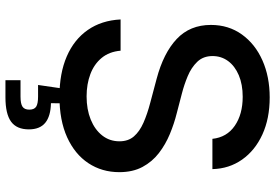

<svg xmlns="http://www.w3.org/2000/svg" viewBox="-168 -608 981 684"><g transform="rotate(90 322.0 -266.5)"><path d="M324.2 11.7Q241.7 11.7 181.4 -14.4Q121.1 -40.5 87.2 -89.4Q53.2 -138.2 49.8 -206.1H161.1Q164.6 -165.5 186.8 -138.7Q209 -111.8 244.6 -98.4Q280.3 -85 323.7 -85Q370.1 -85 406.2 -99.6Q442.4 -114.3 463.1 -140.6Q483.9 -167 483.9 -202.1Q483.9 -233.4 466.3 -253.7Q448.7 -273.9 417.7 -287.6Q386.7 -301.3 345.7 -312L261.2 -334.5Q169.4 -358.9 119.4 -406Q69.3 -453.1 69.3 -527.8Q69.3 -590.8 103.3 -638.2Q137.2 -685.5 195.6 -711.4Q253.9 -737.3 327.6 -737.3Q402.8 -737.3 459.7 -711.2Q516.6 -685.1 549.1 -638.9Q581.5 -592.8 583 -533.2H475.1Q469.7 -584.5 428.7 -612.8Q387.7 -641.1 325.2 -641.1Q281.2 -641.1 248.5 -627.2Q215.8 -613.3 198 -589.1Q180.2 -564.9 180.2 -533.7Q180.2 -500.5 200.7 -479.2Q221.2 -458 251.7 -445.3Q282.2 -432.6 312.5 -424.8L383.8 -406.2Q420.9 -397 458 -381.6Q495.1 -366.2 525.9 -342.5Q556.6 -318.8 575.2 -284.2Q593.8 -249.5 593.8 -201.7Q593.8 -139.6 561.8 -91.3Q529.8 -43 469.5 -15.6Q409.2 11.7 324.2 11.7ZM266.1 204.1V150.4H324.7Q350.1 150.4 360.6 143.3Q371.1 136.2 371.1 119.1Q371.1 101.6 360.6 94.7Q350.1 87.9 324.7 87.9H283.2L299.3 -22.9H348.6V0L348.1 42Q394.5 43 418 62.3Q441.4 81.5 441.4 120.6Q441.4 164.1 413.8 184.1Q386.2 204.1 327.1 204.1Z"/></g></svg>

Font: Inter 16pt Medium
Style: Regular
Weight: 500
Version: Version 4.001;git-66647c0bb